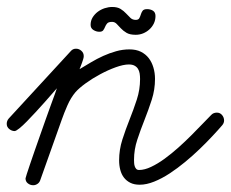

<svg xmlns="http://www.w3.org/2000/svg" viewBox="-67 -531 673 559"><path d="M-24.4 -149.4Q-32.7 -149.4 -40 -155.3Q-47.4 -161.1 -47.4 -170.4Q-47.4 -179.2 -41.5 -186L139.2 -382.3Q145 -389.2 154.3 -389.2Q163.1 -389.2 169.9 -383.1Q176.8 -377 176.8 -367.7Q176.8 -363.8 175.3 -358.9Q173.8 -354 171.9 -348.6Q169.9 -343.3 168 -338.1Q166 -333 164.6 -329.6Q180.7 -339.4 198 -349.6Q215.3 -359.9 233.6 -368.2Q252 -376.5 271 -381.8Q290 -387.2 310.1 -387.2Q329.1 -387.2 343 -380.4Q356.9 -373.5 366 -361.8Q375 -350.1 379.6 -334.5Q384.3 -318.8 384.3 -301.3Q384.3 -270 374.8 -240.5Q365.2 -210.9 353.8 -182.1Q342.3 -153.3 332.8 -124.5Q323.2 -95.7 323.2 -65.9Q323.2 -62 323.5 -56.9Q323.7 -51.8 325.2 -47.1Q326.7 -42.5 329.6 -39.3Q332.5 -36.1 337.9 -36.1Q354 -36.1 373 -45.2Q392.1 -54.2 411.9 -68.6Q431.6 -83 451.7 -100.8Q471.7 -118.7 489.5 -136.5Q507.3 -154.3 522.5 -170.2Q537.6 -186 547.9 -196.3Q554.2 -203.1 564.5 -203.1Q573.7 -203.1 579.6 -196Q585.4 -189 585.4 -180.2Q585.4 -172.9 580.1 -166.5Q568.4 -152.8 551.5 -134.8Q534.7 -116.7 514.6 -97.4Q494.6 -78.1 472.2 -59.6Q449.7 -41 427 -26.1Q404.3 -11.2 381.8 -2.2Q359.4 6.8 339.8 6.8Q323.7 6.8 312.5 1.2Q301.3 -4.4 293.9 -13.9Q286.6 -23.4 283.2 -36.4Q279.8 -49.3 279.8 -64Q279.8 -95.2 289.3 -124.8Q298.8 -154.3 310.3 -183.1Q321.8 -211.9 331.3 -241Q340.8 -270 340.8 -300.8Q340.8 -309.6 339.6 -317.1Q338.4 -324.7 334.7 -330.6Q331.1 -336.4 324.7 -339.8Q318.4 -343.3 308.1 -343.3Q292.5 -343.3 270 -335.2Q247.6 -327.1 224.9 -314.9Q202.1 -302.7 182.6 -288.6Q163.1 -274.4 152.8 -262.7Q139.2 -246.6 129.4 -224.4Q119.6 -202.1 112.8 -182.6L49.8 -5.4Q47.4 1 41.7 4.6Q36.1 8.3 29.8 8.3Q21 8.3 14.2 2.9Q7.3 -2.4 7.3 -11.7Q7.3 -13.2 11 -24.4Q14.6 -35.6 20.5 -53Q26.4 -70.3 33.9 -92Q41.5 -113.8 49.6 -136.7Q57.6 -159.7 65.7 -182.4Q73.7 -205.1 80.6 -223.9Q87.4 -242.7 92.3 -255.9Q97.2 -269 98.6 -273.9Q94.2 -269 84.7 -258.1Q75.2 -247.1 63 -233.4Q50.8 -219.7 37.1 -204.8Q23.4 -189.9 11.2 -177.5Q-1 -165 -10.7 -157.2Q-20.5 -149.4 -24.4 -149.4ZM361.3 -504.4Q371.1 -504.4 378.4 -499.8Q385.7 -495.1 385.7 -484.4Q385.7 -472.7 380.9 -462.6Q376 -452.6 367.9 -445.3Q359.9 -438 349.6 -433.8Q339.4 -429.7 328.1 -429.7Q311 -429.7 301.3 -435.5Q291.5 -441.4 284.9 -448.5Q278.3 -455.6 272.7 -461.4Q267.1 -467.3 259.3 -467.3Q249 -467.3 245.1 -462.9Q241.2 -458.5 239 -452.9Q236.8 -447.3 233.6 -442.9Q230.5 -438.5 222.2 -438.5Q213.4 -438.5 205.1 -443.6Q196.8 -448.7 196.8 -458.5Q196.8 -470.7 202.6 -480.2Q208.5 -489.7 217.5 -496.6Q226.6 -503.4 237.8 -507.1Q249 -510.7 259.8 -510.7Q274.9 -510.7 284.2 -504.9Q293.5 -499 300 -491.9Q306.6 -484.9 312.7 -479Q318.8 -473.1 328.1 -473.1Q335.9 -473.1 338.6 -478Q341.3 -482.9 343 -488.8Q344.7 -494.6 348.1 -499.5Q351.6 -504.4 361.3 -504.4Z"/></svg>

Font: Helvetia Verbundene
Style: Regular
Weight: 400
Designer: Peter Wiegel, original typeface by Carl Albert Fahrenwaldt 1901
Foundry: Peter Wiegel
Version: Version 2.000